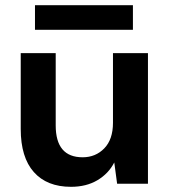

<svg xmlns="http://www.w3.org/2000/svg" viewBox="-20 -709 656 741"><path d="M254 12Q161 12 110.5 -45Q60 -102 60 -211V-504H195V-225Q195 -102 299 -102Q349 -102 382.5 -136.5Q416 -171 416 -235V-504H551V0H432L421 -82Q399 -39 356 -13.5Q313 12 254 12ZM115 -594V-689H493V-594Z"/></svg>

Font: DM Sans
Style: Bold
Weight: 700
Designer: Colophon Foundry, Jonny Pinhorn
Foundry: Colophon Foundry
Version: Version 4.004; ttfautohint (v1.8.4.7-5d5b)